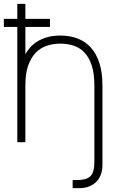

<svg xmlns="http://www.w3.org/2000/svg" viewBox="-20 -740 613 999"><path d="M0 -600V-642H70V-720H112V-642H240V-600H112V-458.5Q121 -473.5 135 -490.5Q149 -507.5 170.5 -521.8Q192 -536 222.5 -545.5Q253 -555 294 -555Q343 -555 383.5 -539.8Q424 -524.5 452.8 -492.5Q481.5 -460.5 497.2 -411.8Q513 -363 513 -296V118.5Q513 146.5 504.5 168.8Q496 191 480.5 206.5Q465 222 442.8 230.5Q420.5 239 392.5 239H358V197H377Q403.5 197 421.5 192.2Q439.5 187.5 450.5 176.5Q461.5 165.5 466.2 147.5Q471 129.5 471 103V-296Q471 -357 457.5 -398.5Q444 -440 420.5 -465.5Q397 -491 364.5 -502Q332 -513 294 -513Q256.5 -513 223.5 -502Q190.5 -491 165.8 -465.5Q141 -440 126.5 -398.5Q112 -357 112 -296V0H70V-600Z"/></svg>

Font: Vela Sans ExtLt
Style: Regular
Weight: 200
Designer: Principal design: Mikhail Sharanda - project Manrope.
Design modification: Ravid Balaliev
Foundry: Mikhail Sharanda
Version: Version 1.001